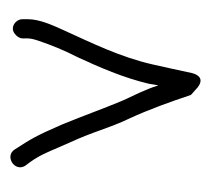

<svg xmlns="http://www.w3.org/2000/svg" viewBox="-38 -648 396 360"><g transform="rotate(90 160.0 -468.0)"><path d="M16 -312C16 -303 24 -294 34 -294C42 -294 52 -304 52 -312V-321C52 -326 53 -332 56 -341C64 -365 75 -392 87 -415C106 -456 126 -502 137 -549L140 -567C148 -542 158 -523 169 -499C186 -458 194 -434 214 -385C235 -337 240 -329 260 -298C272 -278 303 -297 291 -317C270 -344 268 -354 248 -399C225 -449 222 -471 202 -513C185 -550 171 -589 158 -628L149 -636C143 -642 137 -646 131 -646C125 -646 120 -641 117 -630C112 -605 107 -585 101 -557C87 -495 60 -441 36 -388C27 -368 16 -344 16 -322Z"/></g></svg>

Font: Stray Cat
Style: UltCn
Weight: 400
Version: Version 1.0